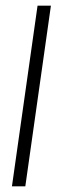

<svg xmlns="http://www.w3.org/2000/svg" viewBox="-20 -655 201 675"><path d="M22 0 112 -635H159L69 0Z"/></svg>

Font: Alumni Sans Thin Light
Style: Italic
Weight: 300
Italic angle: -8°
Version: Version 1.016